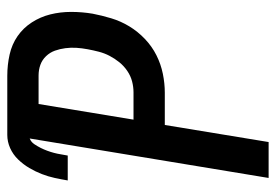

<svg xmlns="http://www.w3.org/2000/svg" viewBox="-138 -638 775 540"><g transform="rotate(-90 250.0 -367.5)"><path d="M20 0 131 -672Q121 -668 115 -659Q109 -650 104.5 -641Q100 -632 96.5 -622.5Q93 -613 90.5 -603.5Q88 -594 86.5 -584.5Q85 -575 83 -565H13Q16 -583 20 -601.5Q24 -620 31 -638Q38 -656 48 -673Q58 -690 72 -704.5Q86 -719 104 -727Q122 -735 141 -735H307Q338 -735 367 -728.5Q396 -722 419 -706Q442 -690 457.5 -666Q473 -642 480 -614Q487 -586 487 -555.5Q487 -525 482 -495Q477 -469 469 -442.5Q461 -416 446.5 -392Q432 -368 411 -348Q390 -328 365 -315.5Q340 -303 313 -297.5Q286 -292 260 -292H169L121 0ZM184 -380H261Q276 -380 291.5 -384Q307 -388 321 -397.5Q335 -407 345.5 -420Q356 -433 363.5 -447.5Q371 -462 375 -477.5Q379 -493 382 -509Q385 -525 386 -540.5Q387 -556 385 -571.5Q383 -587 378 -601Q373 -615 362.5 -626Q352 -637 338 -642Q324 -647 308 -647H228Z"/></g></svg>

Font: Iosevka Curly Semibold
Style: Italic
Weight: 600
Italic angle: -9°
Monospace: yes
Designer: Belleve Invis
Foundry: Belleve Invis
Version: Version 22.1.2; ttfautohint (v1.8.4)